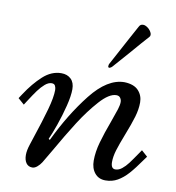

<svg xmlns="http://www.w3.org/2000/svg" viewBox="-80 -773 781 853"><g transform="rotate(10 310.5 -346.0)"><path d="M237.3 -363.8Q237.3 -394 220.7 -409.9Q204.1 -425.8 177.2 -425.8Q132.8 -425.8 94.5 -390.9Q56.2 -356 22 -303.7L8.8 -283.7L36.6 -259.3L46.9 -275.4Q68.8 -309.6 83 -328.9Q97.2 -348.1 112.5 -361.3Q127.9 -374.5 142.6 -374.5Q154.3 -374.5 158.4 -366Q162.6 -357.4 162.6 -347.2Q162.6 -314.5 147 -258.3Q131.3 -202.1 104 -120.6L93.8 -89.4Q84.5 -61.5 84.5 -41Q84.5 -18.1 94.2 -4.4Q104 9.3 122.1 9.3Q132.8 9.3 143.8 0Q154.8 -9.3 162.6 -21.5Q168.5 -30.8 196.3 -78.6Q241.7 -158.2 279.8 -218Q317.9 -277.8 360.1 -325Q402.3 -372.1 434.6 -372.1Q446.8 -372.1 452.6 -363.8Q458.5 -355.5 458.5 -345.2Q458.5 -332 452.4 -312.5Q446.3 -293 432.1 -253.9Q410.6 -196.3 398.2 -152.1Q385.7 -107.9 385.7 -68.8Q385.7 -34.2 403.3 -12.5Q420.9 9.3 452.1 9.3Q481.9 9.3 506.3 -4.6Q530.8 -18.6 553 -43.5Q575.2 -68.4 605.5 -111.8L616.2 -126.5Q606.9 -135.7 588.9 -150.9L581.5 -140.1Q556.6 -103.5 543.7 -86.4Q530.8 -69.3 516.4 -57.9Q502 -46.4 486.8 -46.4Q466.8 -46.4 466.8 -76.7Q466.8 -101.1 475.8 -130.6Q484.9 -160.2 502.9 -206.1Q523.4 -258.3 533.7 -293Q543.9 -327.6 543.9 -358.4Q543.9 -389.6 523.7 -411.6Q503.4 -433.6 460.4 -435.1Q383.8 -435.1 310.1 -341.6Q236.3 -248 177.7 -125L171.9 -128.9Q183.6 -154.3 199 -198.2Q214.4 -242.2 225.8 -287.8Q237.3 -333.5 237.3 -363.8ZM497.6 -700.7Q491.2 -700.7 486.8 -698Q482.4 -695.3 479 -688.5Q459 -650.9 452.1 -639.2L377.9 -501.5Q376.5 -495.6 376.5 -493.2Q376.5 -489.7 378.2 -488Q379.9 -486.3 381.8 -486.3Q383.3 -486.3 387.2 -488.3Q391.1 -490.2 394.5 -493.7Q409.2 -509.8 425.3 -528.6Q441.4 -547.4 455.6 -563Q512.2 -628.9 533.7 -652.3Q536.1 -654.8 536.9 -657Q537.6 -659.2 537.6 -662.6Q537.6 -670.4 531.2 -679.4Q524.9 -688.5 515.6 -694.6Q506.3 -700.7 497.6 -700.7Z"/></g></svg>

Font: Radley
Style: Italic
Weight: 400
Italic angle: -12°
Designer: Vernon Adams
Foundry: Vernon Adams
Version: Version 1.003; ttfautohint (v1.6)